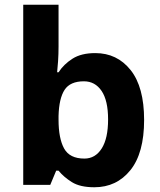

<svg xmlns="http://www.w3.org/2000/svg" viewBox="-20 -780 673 810"><path d="M227 -583Q227 -552 225 -522Q223 -492 221 -475H227Q249 -509 286 -532.5Q323 -556 382 -556Q474 -556 531 -484.5Q588 -413 588 -274Q588 -134 530 -62Q472 10 378 10Q318 10 283.5 -11.5Q249 -33 227 -60H217L192 0H78V-760H227ZM334 -437Q276 -437 252.5 -401Q229 -365 227 -291V-275Q227 -196 250.5 -153.5Q274 -111 336 -111Q382 -111 409 -153.5Q436 -196 436 -276Q436 -356 408.5 -396.5Q381 -437 334 -437Z"/></svg>

Font: Noto Sans Thaana
Style: Bold
Weight: 700
Designer: David Williams
Foundry: Google Inc.
Version: Version 3.001; ttfautohint (v1.8.4.7-5d5b)